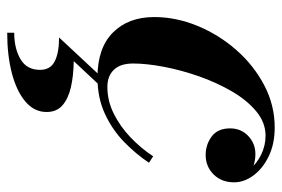

<svg xmlns="http://www.w3.org/2000/svg" viewBox="-142 -368 764 520"><g transform="rotate(90 240.0 -108.0)"><path d="M189.8 10Q110.3 10 68.2 -31.7Q26.2 -73.5 26.2 -143.7Q26.2 -202.7 50 -260.6Q73.7 -318.5 115.3 -365.9Q156.8 -413.2 210.8 -441.6Q264.8 -470 325.3 -470Q370 -470 403.4 -453.7Q436.8 -437.5 455.3 -412.2Q473.8 -387 473.8 -360Q473.8 -326 452.4 -304.5Q431 -283 399.8 -283Q371.8 -283 349.8 -299.2Q327.7 -315.5 327.7 -349Q327.7 -379 348.3 -398.4Q368.8 -417.7 397.3 -417.7Q414.8 -417.7 432.1 -411.6Q449.5 -405.5 461.1 -392.7Q472.8 -380 472.8 -360H455Q455 -382.2 439.3 -401.7Q423.5 -421.2 399 -433.2Q374.5 -445.2 347.5 -445.2Q312 -445.2 281.6 -420.1Q251.3 -395 227.4 -353.9Q203.5 -312.7 186.6 -264.6Q169.8 -216.5 160.9 -169.5Q152 -122.5 152 -86.5Q152 -52 169 -34.4Q186 -16.8 215.3 -16.8Q252.8 -16.8 287.4 -33.9Q322 -51 351.6 -79.1Q381.3 -107.3 403.3 -140.8L420.8 -129.5Q397.5 -94.5 364.8 -62.5Q332 -30.5 288.6 -10.3Q245.3 10 189.8 10ZM68.7 254.5V235.5Q111.2 235.5 140.2 218.5Q169.2 201.5 169.2 165.7Q169.2 137.5 146.1 125.8Q123 114 81.5 114L192.2 -4.7H219.5L145.5 74.3Q184.7 74.8 215.9 81.9Q247 89 265.1 104.7Q283.3 120.5 283.3 147.7Q283.3 181.5 254.9 205.4Q226.5 229.3 178 241.9Q129.5 254.5 68.7 254.5Z"/></g></svg>

Font: Bodoni Moda
Style: Italic
Weight: 400
Italic angle: -13°
Designer: Owen Earl
Foundry: indestructible type
Version: Version 2.005